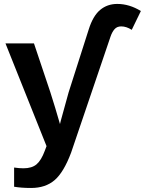

<svg xmlns="http://www.w3.org/2000/svg" viewBox="-20 -749 737 977"><path d="M576.7 -729Q638.2 -729 696.8 -692.9L650.4 -597.2Q623 -614.7 596.7 -614.7Q575.2 -614.7 562.7 -600.3Q550.3 -585.9 542.5 -563L341.8 27.8Q304.2 127.9 257.8 167.7Q211.4 207.5 138.2 207.5Q88.9 207.5 51.8 201.2V103.5Q77.6 107.4 99.1 107.4Q142.1 107.4 166 87.2Q189.9 66.9 208 18.1L216.8 -5.4L7.8 -528.3H152.8L235.8 -280.8Q241.7 -264.2 260.7 -200.9Q279.8 -137.7 285.2 -117.7L289.6 -135.7L329.1 -278.8L431.6 -599.6Q453.1 -668 489.5 -698.5Q525.9 -729 576.7 -729Z"/></svg>

Font: Cousine
Style: Bold
Weight: 700
Monospace: yes
Designer: Steve Matteson
Foundry: Ascender Corporation
Version: Version 1.20